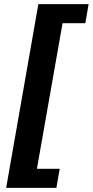

<svg xmlns="http://www.w3.org/2000/svg" viewBox="-20 -756 452 936"><path d="M10 160 167 -736H412L396 -643H285L160 67H271L255 160Z"/></svg>

Font: Archivo SemiCondensed ExtraBold
Style: Italic
Weight: 800
Width: 4
Italic angle: -10°
Designer: Hector Gatti
Foundry: Omnibus-Type
Version: Version 2.001